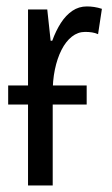

<svg xmlns="http://www.w3.org/2000/svg" viewBox="-20 -565 340 585"><path d="M244.1 -304.7V-246.6H4.9V-304.7ZM244.6 -545.4Q255.9 -545.4 267.1 -543.7Q278.3 -542 290.5 -538.1L278.8 -460.9Q270 -464.8 260.3 -466.3Q250.5 -467.8 239.3 -467.8Q217.3 -467.8 199 -453.4Q180.7 -439 167.5 -413.1Q154.3 -387.2 147.2 -353Q140.1 -318.8 140.6 -279.3V0H65.4V-536.1H124L134.3 -440.9H139.2Q150.4 -471.7 165.5 -495.1Q180.7 -518.6 200.4 -532Q220.2 -545.4 244.6 -545.4Z"/></svg>

Font: Open Sans Condensed
Style: Regular
Weight: 400
Width: 3
Designer: Monotype Design Team
Foundry: Monotype Imaging Inc.
Version: Version 3.000